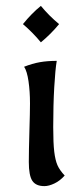

<svg xmlns="http://www.w3.org/2000/svg" viewBox="-20 -624 284 653"><path d="M78 -73Q78 -110 80 -178Q82 -242 82 -272Q82 -313 77 -347.5Q72 -382 62 -397Q90 -408 115.5 -412.5Q141 -417 173 -417Q168 -388 164.5 -327.5Q161 -267 161 -192Q161 -137 164.5 -108Q168 -79 175.5 -62Q183 -45 200 -27Q184 -9 165 0Q146 9 131 9Q102 9 90 -9Q78 -27 78 -73ZM58 -542Q88 -579 119 -604Q147 -570 181 -542Q153 -508 119 -480Q92 -513 58 -542Z"/></svg>

Font: Mirza
Style: Regular
Weight: 400
Designer: Arabic design by Kourosh Beigpour, Latin design by Eduardo Tunni, engineering by Lasse Fister
Version: Version 1.000